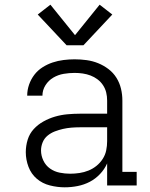

<svg xmlns="http://www.w3.org/2000/svg" viewBox="-20 -791 640 819"><path d="M256 8Q225 8 193 0Q161 -8 137 -28.5Q113 -49 101.5 -79.5Q90 -110 90 -142Q90 -169 98 -195Q106 -221 124 -240.5Q142 -260 165.5 -273Q189 -286 214.5 -293.5Q240 -301 267 -303.5Q294 -306 320 -306H437V-362Q437 -380 433 -396.5Q429 -413 419.5 -427.5Q410 -442 396 -452.5Q382 -463 366 -469Q350 -475 333 -477.5Q316 -480 298 -480Q275 -480 251.5 -476Q228 -472 207.5 -460Q187 -448 174 -427.5Q161 -407 161 -383H96Q96 -407 104 -430Q112 -453 126.5 -472Q141 -491 161.5 -504Q182 -517 204.5 -524.5Q227 -532 251 -535Q275 -538 298 -538Q324 -538 349.5 -534.5Q375 -531 398.5 -521.5Q422 -512 442.5 -496.5Q463 -481 476.5 -459.5Q490 -438 496 -413Q502 -388 502 -362V-58H563V0H437V-94Q426 -69 406.5 -48.5Q387 -28 363 -15.5Q339 -3 311.5 2.5Q284 8 256 8ZM279 -50Q299 -50 319 -53Q339 -56 357.5 -63.5Q376 -71 391.5 -83.5Q407 -96 418 -113Q429 -130 433 -149.5Q437 -169 437 -189V-248H320Q302 -248 284 -246.5Q266 -245 248.5 -241Q231 -237 214 -230.5Q197 -224 183 -212.5Q169 -201 162 -184Q155 -167 155 -149Q155 -127 165 -106Q175 -85 193.5 -72Q212 -59 234.5 -54.5Q257 -50 279 -50ZM264 -598 141 -729 195 -771 300 -641 405 -771 459 -729 336 -598Z"/></svg>

Font: Iosevka Curly Slab LtEx
Style: Regular
Weight: 300
Width: 7
Monospace: yes
Designer: Belleve Invis
Foundry: Belleve Invis
Version: Version 11.1.0; ttfautohint (v1.8.3)